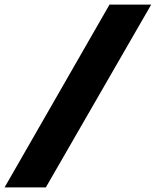

<svg xmlns="http://www.w3.org/2000/svg" viewBox="-107 -763 680 838"><path d="M-87 55 371 -743H553L93 55Z"/></svg>

Font: Saira Black
Style: Italic
Weight: 900
Italic angle: -12°
Designer: Hector Gatti with collaboration of the Omnibus-Type team
Foundry: Omnibus-Type
Version: Version 1.100; ttfautohint (v1.8.3)